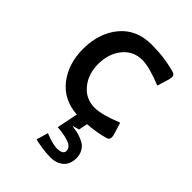

<svg xmlns="http://www.w3.org/2000/svg" viewBox="-184 -486 767 767"><g transform="rotate(45 200.0 -102.5)"><path d="M29.8 -200.2Q30.8 -290 79.1 -347.4Q127.4 -404.8 211.9 -404.8Q286.1 -404.8 349.6 -386.2Q361.3 -382.8 361.3 -369.6Q361.3 -364.3 358.4 -353.5L343.3 -304.7Q269 -335 229 -335Q178.7 -335 147.5 -296.9Q116.2 -258.8 115.2 -200.2Q115.2 -141.6 147 -103.3Q178.7 -64.9 229 -64.9Q269 -64.9 343.3 -95.2L358.4 -46.4Q361.3 -35.6 361.3 -30.3Q361.3 -17.1 349.6 -13.7Q311.5 -2 253.9 2.9L246.6 40L217.3 48.8Q234.4 51.3 246.1 53.7Q257.8 56.2 273.2 62.3Q288.6 68.4 297.9 76.2Q307.1 84 313.7 97.7Q320.3 111.3 320.3 128.9Q320.3 163.1 299.3 181.6Q278.3 200.2 243.2 200.2Q219.7 200.2 190.7 195.6Q161.6 190.9 154.3 188L168.9 138.7Q214.8 156.7 235.8 156.7Q271.5 156.7 271.5 136.7Q271.5 117.2 249 107.7Q226.6 98.1 179.7 93.8L197.8 4.4Q119.6 -0.5 74.7 -57.4Q29.8 -114.3 29.8 -200.2Z"/></g></svg>

Font: Nikodecs
Style: Medium
Weight: 500
Version: Version 0.29